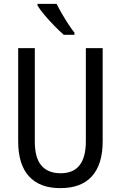

<svg xmlns="http://www.w3.org/2000/svg" viewBox="-20 -963 625 993"><path d="M511 -232Q511 -114 456 -52Q401 10 292 10Q185 10 129.5 -51.5Q74 -113 74 -232V-714H160V-231Q160 -147 194 -107Q228 -67 294 -67Q424 -67 424 -232V-714H511ZM273 -943Q284 -920 300 -892.5Q316 -865 333 -839Q350 -813 365 -794V-783H310Q290 -800 262.5 -828Q235 -856 211 -884.5Q187 -913 174 -934V-943Z"/></svg>

Font: Noto Sans Malayalam Condensed
Style: Regular
Weight: 400
Width: 3
Designer: Jelle Bosma - Monotype Design Team
Foundry: Monotype Imaging Inc.
Version: Version 2.104; ttfautohint (v1.8.4.7-5d5b)